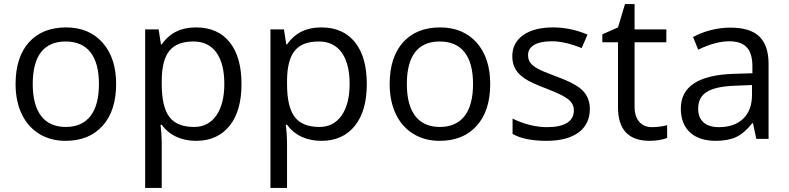

<svg xmlns="http://www.w3.org/2000/svg" viewBox="-20 -679 3860 939"><path d="M547.9 -268.1C547.9 -353 525.9 -420.4 481.9 -470.2C437.5 -520 377.9 -544.9 303.2 -544.9C225.6 -544.9 165 -520.5 121.6 -472.2C78.1 -423.3 56.2 -355.5 56.2 -268.1C56.2 -211.9 66.4 -162.6 86.4 -120.6C127 -36.6 204.1 9.8 299.8 9.8C377.4 9.8 438 -14.6 481.9 -64C525.9 -112.8 547.9 -180.7 547.9 -268.1ZM140.1 -268.1C140.1 -406.2 194.8 -476.1 300.8 -476.1C408.2 -476.1 463.9 -404.3 463.9 -268.1C463.9 -130.9 407.7 -58.1 301.8 -58.1C195.8 -58.1 140.1 -131.3 140.1 -268.1Z M939 9.8C1008.8 9.8 1063 -14.6 1102.5 -63.5C1141.6 -111.8 1161.1 -180.2 1161.1 -268.1C1161.1 -355.5 1142.1 -423.8 1103.5 -472.2C1064.9 -520.5 1009.8 -544.9 939 -544.9C867.2 -544.9 812.5 -520.5 771 -461.9H767.1L755.9 -535.2H689.9V240.2H771V20C771 -7.8 769 -37.6 765.1 -68.8H771C810.1 -15.6 869.1 9.8 939 9.8ZM927.2 -476.1C1022.5 -476.1 1077.1 -402.3 1077.1 -269C1077.1 -203.1 1064 -151.9 1038.1 -114.3C1011.7 -76.7 975.6 -58.1 929.2 -58.1C874 -58.1 833.5 -74.2 808.6 -106.9C783.7 -139.2 771 -192.9 771 -268.1V-286.1C772.5 -418.5 817.9 -476.1 927.2 -476.1Z M1551.8 9.8C1621.6 9.8 1675.8 -14.6 1715.3 -63.5C1754.4 -111.8 1773.9 -180.2 1773.9 -268.1C1773.9 -355.5 1754.9 -423.8 1716.3 -472.2C1677.7 -520.5 1622.6 -544.9 1551.8 -544.9C1480 -544.9 1425.3 -520.5 1383.8 -461.9H1379.9L1368.7 -535.2H1302.7V240.2H1383.8V20C1383.8 -7.8 1381.8 -37.6 1377.9 -68.8H1383.8C1422.9 -15.6 1481.9 9.8 1551.8 9.8ZM1540 -476.1C1635.3 -476.1 1689.9 -402.3 1689.9 -269C1689.9 -203.1 1676.8 -151.9 1650.9 -114.3C1624.5 -76.7 1588.4 -58.1 1542 -58.1C1486.8 -58.1 1446.3 -74.2 1421.4 -106.9C1396.5 -139.2 1383.8 -192.9 1383.8 -268.1V-286.1C1385.3 -418.5 1430.7 -476.1 1540 -476.1Z M2377.4 -268.1C2377.4 -353 2355.5 -420.4 2311.5 -470.2C2267.1 -520 2207.5 -544.9 2132.8 -544.9C2055.2 -544.9 1994.6 -520.5 1951.2 -472.2C1907.7 -423.3 1885.7 -355.5 1885.7 -268.1C1885.7 -211.9 1896 -162.6 1916 -120.6C1956.5 -36.6 2033.7 9.8 2129.4 9.8C2207 9.8 2267.6 -14.6 2311.5 -64C2355.5 -112.8 2377.4 -180.7 2377.4 -268.1ZM1969.7 -268.1C1969.7 -406.2 2024.4 -476.1 2130.4 -476.1C2237.8 -476.1 2293.5 -404.3 2293.5 -268.1C2293.5 -130.9 2237.3 -58.1 2131.3 -58.1C2025.4 -58.1 1969.7 -131.3 1969.7 -268.1Z M2864.7 -146C2864.7 -181.6 2853.5 -210.9 2831.5 -234.4C2809.1 -257.8 2766.1 -281.2 2702.6 -304.2C2656.2 -321.3 2625 -334.5 2608.9 -343.8C2576.2 -361.8 2562.5 -380.4 2562.5 -409.2C2562.5 -451.7 2602.1 -477.1 2678.7 -477.1C2722.2 -477.1 2771 -465.8 2824.7 -443.8L2853.5 -509.8C2798.3 -533.2 2742.2 -544.9 2684.6 -544.9C2622.6 -544.9 2574.2 -532.2 2538.6 -507.3C2502.9 -481.9 2485.4 -447.3 2485.4 -403.8C2485.4 -379.4 2490.7 -358.4 2501 -340.8C2511.2 -323.2 2526.9 -307.6 2547.9 -293.9C2568.8 -279.8 2604 -263.7 2653.8 -245.1C2706.1 -225.1 2741.7 -207.5 2759.8 -192.9C2777.8 -177.7 2786.6 -160.2 2786.6 -139.2C2786.6 -84 2739.3 -57.1 2654.8 -57.1C2600.1 -57.1 2538.1 -73.2 2486.8 -99.1V-23.9C2526.4 -1.5 2582 9.8 2652.8 9.8C2787.1 9.8 2864.7 -46.4 2864.7 -146Z M3169.4 -57.1C3116.2 -57.1 3083.5 -92.8 3083.5 -157.2V-472.2H3238.8V-535.2H3083.5V-659.2H3036.6L3002.4 -544.9L2925.8 -511.2V-472.2H3002.4V-153.8C3002.4 -44.9 3054.2 9.8 3157.7 9.8C3171.4 9.8 3187 8.3 3204.1 5.9C3221.2 2.9 3233.9 -0.5 3242.7 -4.9V-66.9C3227.1 -62.5 3198.2 -57.1 3169.4 -57.1Z M3738.8 0V-365.2C3738.8 -490.2 3678.2 -543.9 3550.8 -543.9C3487.8 -543.9 3422.4 -526.9 3369.6 -498L3394.5 -436C3450.7 -463.4 3501.5 -477.1 3545.9 -477.1C3625.5 -477.1 3659.7 -438 3659.7 -354V-320.8L3568.8 -317.9C3396 -312.5 3309.6 -255.9 3309.6 -147.9C3309.6 -46.9 3373.5 9.8 3479.5 9.8C3519 9.8 3552.2 3.9 3579.1 -8.3C3605.5 -20 3631.8 -42.5 3658.7 -76.2H3662.6L3678.7 0ZM3495.6 -57.1C3431.6 -57.1 3394.5 -88.4 3394.5 -147C3394.5 -221.7 3447.8 -255.4 3576.7 -259.8L3657.7 -263.2V-214.8C3657.7 -165 3643.6 -126.5 3614.7 -98.6C3585.9 -70.8 3545.9 -57.1 3495.6 -57.1Z"/></svg>

Font: Sahel
Style: Regular
Weight: 400
Foundry: Saber Rastikerdar (saber.rastikerdar@gmail.com)
Version: Version 3.4.0